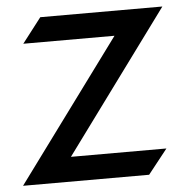

<svg xmlns="http://www.w3.org/2000/svg" viewBox="-46 -625 647 669"><g transform="rotate(-5 277.5 -290.0)"><path d="M8 0H449L517 -86H183L546 -580H119L52 -493H371Z"/></g></svg>

Font: Charger Sport
Style: Bd
Weight: 700
Designer: Jasper
Foundry: Cannot Into Space Fonts
Version: Version 1.1